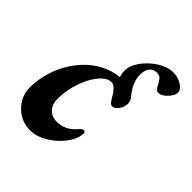

<svg xmlns="http://www.w3.org/2000/svg" viewBox="-179 -722 846 846"><g transform="rotate(45 244.5 -299.0)"><path d="M306.1 -365.9Q276.9 -395.1 265.4 -418.4Q253.9 -441.6 253.9 -466.6Q253.9 -492.1 268.8 -517.7Q283.7 -543.2 307.5 -565.1Q331.2 -587.1 358.5 -600.2Q385.7 -613.4 409.8 -613.4Q441.2 -613.4 464.7 -598.7Q488.2 -584 489.2 -564.6Q489.2 -552.5 479 -537.5Q468.8 -522.6 454.7 -512.3Q440.7 -502.1 428.2 -502.1Q419.2 -502.1 413 -509.7Q406.8 -517.4 401.8 -527.8Q395.9 -540.1 387.2 -550.8Q378.4 -561.4 363.3 -561.4Q338.6 -561.4 327 -545.6Q315.4 -529.8 314.6 -505.9Q313.8 -486.2 321.1 -464.3Q328.4 -442.5 342.5 -423Q353.6 -407 359.9 -399.4Q366.3 -391.8 364.4 -385.5ZM144.9 14.2Q108.1 14.2 77.5 -4.2Q46.9 -22.7 28.5 -53.5Q10.1 -84.4 10.9 -122Q11.9 -170.3 25.8 -216.2Q39.6 -262.2 64.3 -301.5Q89 -340.8 122.2 -370.3Q155.3 -399.7 195.9 -416.3Q236.5 -432.9 281.7 -432.9Q320.2 -432.9 344.1 -416Q367.9 -399.1 367.9 -373Q367.9 -353.7 354.7 -335.1Q341.5 -316.6 327.2 -316.6Q319.2 -316.6 313.3 -322.8Q307.4 -329 296.7 -347.2Q287.4 -364.7 274.7 -377.5Q262 -390.3 249.1 -390.3Q227.6 -390.3 207.3 -371.1Q187.1 -352 170.3 -320.5Q153.5 -289 143.6 -250.9Q133.7 -212.8 132.9 -174.3Q132.1 -137.2 151.3 -116.6Q170.4 -95.9 203.1 -95.9Q230.1 -95.9 253.7 -108.4Q277.2 -120.9 293.7 -142.2Q298.2 -147.6 303.4 -151Q308.5 -154.4 312.9 -154.4Q322.5 -154.4 322.5 -143Q322.5 -118.6 306.7 -91.2Q291 -63.7 264.5 -39.6Q238.1 -15.6 206.9 -0.7Q175.7 14.2 144.9 14.2Z"/></g></svg>

Font: EB Garamond
Style: Italic
Weight: 400
Italic angle: -17.2°
Designer: Georg Duffner and Octavio Pardo
Foundry: Georg Duffner
Version: Version 1.001